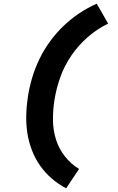

<svg xmlns="http://www.w3.org/2000/svg" viewBox="-20 -861 640 1042"><path d="M339 161Q297 139 261 108Q225 77 198 38.5Q171 0 153.5 -45Q136 -90 128.5 -138.5Q121 -187 122.5 -238Q124 -289 132 -340Q140 -391 155.5 -442Q171 -493 194.5 -541.5Q218 -590 250.5 -635Q283 -680 323 -718.5Q363 -757 409 -788Q455 -819 505 -841L567 -733Q507 -704 456 -659.5Q405 -615 367.5 -560Q330 -505 308 -444Q286 -383 276 -321Q267 -265 267.5 -209.5Q268 -154 284 -103.5Q300 -53 332.5 -12Q365 29 409 56Z"/></svg>

Font: Iosevka Etoile Heavy
Style: Italic
Weight: 900
Italic angle: -9°
Designer: Belleve Invis
Foundry: Belleve Invis
Version: Version 22.1.2; ttfautohint (v1.8.4)